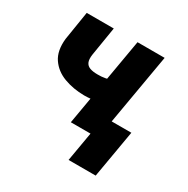

<svg xmlns="http://www.w3.org/2000/svg" viewBox="-159 -671 969 988"><g transform="rotate(30 325.5 -177.0)"><path d="M541.5 -528.3 450.2 0H289.1L380.4 -528.3ZM418 -310.1 406.2 -181.6Q388.7 -170.9 366.7 -164.8Q344.7 -158.7 321.8 -156.2Q298.8 -153.8 278.8 -153.8Q213.9 -154.3 158.9 -174.8Q104 -195.3 73.7 -240Q43.5 -284.7 51.3 -357.9L78.6 -528.3H239.3L211.4 -357.4Q207 -327.6 214.1 -311.3Q221.2 -294.9 239 -288.3Q256.8 -281.7 285.2 -281.7Q308.1 -281.2 330.3 -285.4Q352.5 -289.6 374.5 -296.4Q396.5 -303.2 418 -310.1ZM585.9 -108.9 537.1 173.8H376L424.8 -108.9Z"/></g></svg>

Font: Roboto Black
Style: Italic
Weight: 900
Italic angle: -12°
Designer: Christian Robertson
Foundry: Google
Version: Version 3.0; 2020